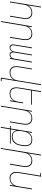

<svg xmlns="http://www.w3.org/2000/svg" viewBox="1755 -2530 990 4540"><g transform="rotate(90 2250.0 -260.0)"><path d="M16 0 137 -735H157L105 -421Q117 -445 136.5 -466.5Q156 -488 179 -502Q202 -516 228.5 -522Q255 -528 281 -528Q308 -528 333 -521Q358 -514 377.5 -498.5Q397 -483 408.5 -460.5Q420 -438 424.5 -412.5Q429 -387 428 -360.5Q427 -334 423 -307L372 0H352L403 -310Q407 -334 408.5 -358Q410 -382 406 -405Q402 -428 391.5 -448.5Q381 -469 364 -483Q347 -497 324 -503.5Q301 -510 277 -510Q255 -510 231.5 -505Q208 -500 187.5 -488Q167 -476 149.5 -458.5Q132 -441 120 -420Q108 -399 101 -376.5Q94 -354 91 -331L36 0Z M480 215 602 -520H622L605 -421Q617 -445 636.5 -466.5Q656 -488 679 -502Q702 -516 728.5 -522Q755 -528 781 -528Q808 -528 833 -521Q858 -514 877.5 -498.5Q897 -483 908.5 -460.5Q920 -438 924.5 -412.5Q929 -387 928 -360.5Q927 -334 923 -307L872 0H852L903 -310Q907 -334 908.5 -358Q910 -382 906 -405Q902 -428 891.5 -448.5Q881 -469 864 -483Q847 -497 824 -503.5Q801 -510 777 -510Q755 -510 731.5 -505Q708 -500 687.5 -488Q667 -476 649.5 -458.5Q632 -441 620 -420Q608 -399 601 -376.5Q594 -354 591 -331L500 215Z M1104 8Q1084 8 1066.5 -1.5Q1049 -11 1040 -28.5Q1031 -46 1030.5 -67Q1030 -88 1034 -108L1102 -520H1122L1053 -105Q1050 -88 1050.5 -71Q1051 -54 1058 -40Q1065 -26 1079.5 -18Q1094 -10 1111 -10Q1128 -10 1146 -19Q1164 -28 1175.5 -43Q1187 -58 1193 -76Q1199 -94 1202 -112L1270 -520H1290L1221 -105Q1218 -88 1218.5 -71Q1219 -54 1226 -40Q1233 -26 1247.5 -18Q1262 -10 1279 -10Q1297 -10 1314.5 -19Q1332 -28 1343.5 -43Q1355 -58 1361 -76Q1367 -94 1370 -112L1438 -520H1458L1372 0H1352L1359 -42Q1352 -31 1343 -21Q1334 -11 1322 -4.5Q1310 2 1297.5 5Q1285 8 1273 8Q1258 8 1244.5 3.5Q1231 -1 1221.5 -10Q1212 -19 1206.5 -32Q1201 -45 1199 -59Q1193 -45 1184 -32Q1175 -19 1162 -10Q1149 -1 1134 3.5Q1119 8 1104 8Z M1816 215 1868 -99Q1856 -75 1837 -53.5Q1818 -32 1794.5 -18Q1771 -4 1744.5 2Q1718 8 1692 8Q1665 8 1640.5 1Q1616 -6 1596.5 -21.5Q1577 -37 1565 -59.5Q1553 -82 1549 -107.5Q1545 -133 1546 -159.5Q1547 -186 1551 -213L1602 -520H1622L1570 -210Q1567 -186 1565.5 -162Q1564 -138 1568 -115Q1572 -92 1582 -71.5Q1592 -51 1609.5 -37Q1627 -23 1649.5 -16.5Q1672 -10 1696 -10Q1718 -10 1741.5 -15Q1765 -20 1786 -32Q1807 -44 1824.5 -61.5Q1842 -79 1854 -100Q1866 -121 1872.5 -143.5Q1879 -166 1883 -189L1973 -735H1993L1839 197H1899L1896 215Z M2192 8Q2165 8 2140.5 1Q2116 -6 2096.5 -21.5Q2077 -37 2065 -59.5Q2053 -82 2049 -107.5Q2045 -133 2046 -159.5Q2047 -186 2051 -213L2137 -735H2157L2122 -520H2458L2455 -502H2119L2070 -210Q2067 -186 2065.5 -162Q2064 -138 2068 -115Q2072 -92 2082 -71.5Q2092 -51 2109.5 -37Q2127 -23 2149.5 -16.5Q2172 -10 2196 -10Q2218 -10 2241.5 -15Q2265 -20 2286 -32Q2307 -44 2324.5 -61.5Q2342 -79 2354 -100Q2366 -121 2372.5 -143.5Q2379 -166 2383 -189L2403 -312H2423L2372 0H2352L2368 -99Q2356 -75 2337 -53.5Q2318 -32 2294.5 -18Q2271 -4 2244.5 2Q2218 8 2192 8Z M2480 215 2602 -520H2622L2605 -421Q2617 -445 2636.5 -466.5Q2656 -488 2679 -502Q2702 -516 2728.5 -522Q2755 -528 2781 -528Q2808 -528 2833 -521Q2858 -514 2877.5 -498.5Q2897 -483 2908.5 -460.5Q2920 -438 2924.5 -412.5Q2929 -387 2928 -360.5Q2927 -334 2923 -307L2872 0H2852L2903 -310Q2907 -334 2908.5 -358Q2910 -382 2906 -405Q2902 -428 2891.5 -448.5Q2881 -469 2864 -483Q2847 -497 2824 -503.5Q2801 -510 2777 -510Q2755 -510 2731.5 -505Q2708 -500 2687.5 -488Q2667 -476 2649.5 -458.5Q2632 -441 2620 -420Q2608 -399 2601 -376.5Q2594 -354 2591 -331L2500 215Z M2980 215 3016 0H2956L2959 -18H3019L3102 -520H3122L3105 -420Q3118 -445 3137.5 -466.5Q3157 -488 3181 -502Q3205 -516 3232 -522Q3259 -528 3285 -528Q3312 -528 3337.5 -521.5Q3363 -515 3383 -499.5Q3403 -484 3414.5 -461.5Q3426 -439 3431.5 -413.5Q3437 -388 3436 -361Q3435 -334 3431 -307L3419 -239Q3415 -214 3407.5 -189.5Q3400 -165 3386.5 -142Q3373 -119 3354 -99.5Q3335 -80 3311.5 -67Q3288 -54 3262.5 -49Q3237 -44 3212 -44Q3184 -44 3157 -51.5Q3130 -59 3110.5 -76Q3091 -93 3079 -117Q3067 -141 3064 -168L3039 -18H3375L3372 0H3036L3000 215ZM3209 -62Q3232 -62 3255.5 -67Q3279 -72 3300 -83.5Q3321 -95 3339 -113Q3357 -131 3369.5 -152Q3382 -173 3389 -196Q3396 -219 3400 -242L3411 -310Q3415 -334 3416 -358.5Q3417 -383 3413 -406Q3409 -429 3398 -449Q3387 -469 3369.5 -483.5Q3352 -498 3329 -504Q3306 -510 3281 -510Q3258 -510 3235 -505.5Q3212 -501 3190.5 -489Q3169 -477 3151 -459.5Q3133 -442 3120.5 -421Q3108 -400 3101 -377Q3094 -354 3091 -331L3079 -263Q3075 -239 3074 -214.5Q3073 -190 3077.5 -167Q3082 -144 3092.5 -123.5Q3103 -103 3120.5 -88.5Q3138 -74 3161 -68Q3184 -62 3209 -62Z M3480 215 3637 -735H3657L3605 -421Q3617 -445 3636.5 -466.5Q3656 -488 3679 -502Q3702 -516 3728.5 -522Q3755 -528 3781 -528Q3808 -528 3833 -521Q3858 -514 3877.5 -498.5Q3897 -483 3908.5 -460.5Q3920 -438 3924.5 -412.5Q3929 -387 3928 -360.5Q3927 -334 3923 -307L3872 0H3852L3903 -310Q3907 -334 3908.5 -358Q3910 -382 3906 -405Q3902 -428 3891.5 -448.5Q3881 -469 3864 -483Q3847 -497 3824 -503.5Q3801 -510 3777 -510Q3755 -510 3731.5 -505Q3708 -500 3687.5 -488Q3667 -476 3649.5 -458.5Q3632 -441 3620 -420Q3608 -399 3601 -376.5Q3594 -354 3591 -331L3500 215Z M4192 8Q4165 8 4140.5 1Q4116 -6 4096.5 -21.5Q4077 -37 4065 -59.5Q4053 -82 4049 -107.5Q4045 -133 4046 -159.5Q4047 -186 4051 -213L4134 -717H4074L4077 -735H4157L4070 -210Q4067 -186 4065.5 -162Q4064 -138 4068 -115Q4072 -92 4082 -71.5Q4092 -51 4109.5 -37Q4127 -23 4149.5 -16.5Q4172 -10 4196 -10Q4218 -10 4241.5 -15Q4265 -20 4286 -32Q4307 -44 4324.5 -61.5Q4342 -79 4354 -100Q4366 -121 4372.5 -143.5Q4379 -166 4383 -189L4438 -520H4458L4372 0H4352L4368 -99Q4356 -75 4337 -53.5Q4318 -32 4294.5 -18Q4271 -4 4244.5 2Q4218 8 4192 8Z"/></g></svg>

Font: Iosevka Thin
Style: Italic
Weight: 100
Italic angle: -9°
Monospace: yes
Designer: Belleve Invis
Foundry: Belleve Invis
Version: Version 32.5.0; ttfautohint (v1.8.4)